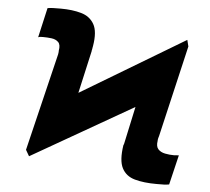

<svg xmlns="http://www.w3.org/2000/svg" viewBox="-52 -775 922 841"><g transform="rotate(5 409.0 -354.5)"><path d="M83.8 -89.5 187.5 -518.5Q188.9 -525.6 188.9 -528.6Q188.9 -531.6 188.9 -532.7Q188.9 -533.7 188.9 -534.1Q193.9 -561.1 182.5 -572.3Q171.2 -583.5 152.3 -585.8Q133.5 -588.1 115.1 -588.1Q108.3 -588.1 103.5 -587.7Q98.7 -587.4 93.8 -585.2L123.6 -715.9Q134.9 -718 148.6 -718.4Q162.3 -718.8 181.8 -718.8Q233 -718.8 271.7 -707.7Q310.4 -696.7 328.8 -664.4Q347.3 -632.1 336.6 -568.2Q335.9 -564.3 335.2 -560.9Q334.5 -557.5 334.2 -554.3Q332 -545.5 332.4 -544L290.5 -358L745.7 -630.7L752.8 -602.3L659.1 -200.3Q655.5 -189.6 655 -183.8Q654.5 -177.9 654.8 -179Q650.6 -154.1 661.6 -142Q672.6 -130 692.1 -126.1Q711.6 -122.2 731.5 -122.2Q734.4 -122.2 740.2 -122.9Q746.1 -123.6 752.8 -123.6L721.6 7.1Q709.5 9.2 698.9 9.6Q688.2 9.9 666.2 9.9Q610.1 9.9 570.5 -1.1Q530.9 -12.1 513.7 -45.8Q496.4 -79.5 507.1 -147.7Q507.8 -148.8 508.7 -150.2Q509.6 -151.6 509.9 -154.8L545.1 -318.2L99.4 -62.5Z"/></g></svg>

Font: Inter UI Black
Style: Italic
Weight: 900
Italic angle: -9.39999°
Designer: Rasmus Andersson
Foundry: rsms
Version: 3.2;8d6f07862